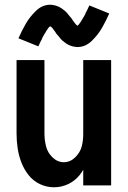

<svg xmlns="http://www.w3.org/2000/svg" viewBox="-20 -784 540 812"><path d="M208 8Q177 8 148.5 -5.5Q120 -19 100.5 -44Q81 -69 70 -98Q59 -127 54.5 -158Q50 -189 50 -220V-530H168V-220Q168 -193 174.5 -166Q181 -139 202 -118.5Q223 -98 250 -98Q277 -98 298 -118.5Q319 -139 326 -166Q332 -191 332 -216V-530H450V0H332V-66Q325 -54 317 -44Q297 -19 268.5 -5.5Q240 8 208 8ZM307 -585Q302 -585 297 -586Q292 -587 287 -588Q282 -589 277.5 -591Q273 -593 268.5 -595Q264 -597 260 -600Q256 -603 252 -606L244 -612Q241 -616 237 -619L231 -627Q228 -630 225 -634L218 -642L213 -650Q210 -654 207 -658Q204 -662 201 -666Q198 -670 192 -673Q189 -671 187 -669L182 -662L177 -655L173 -648L172 -646L170 -643L168 -640Q166 -637 164 -633Q162 -629 160 -626L157 -618Q155 -614 153 -611L149 -603L146 -596L142 -588L58 -622Q72 -654 89 -683.5Q106 -713 132.5 -738.5Q159 -764 193 -764Q198 -764 203 -763Q208 -762 213 -761Q218 -760 222.5 -758Q227 -756 231.5 -754Q236 -752 240 -749Q244 -746 248 -743L256 -737Q259 -733 263 -730L269 -722Q272 -719 275 -715L282 -707L287 -699Q290 -695 293 -691Q296 -687 299 -683Q302 -679 308 -675Q311 -678 313 -680L318 -687L323 -694L327 -701L332 -709Q334 -712 336 -716Q338 -720 340 -723L343 -731Q345 -734 347 -738L351 -746L354 -753L358 -761L442 -727Q428 -695 411 -665.5Q394 -636 367.5 -610.5Q341 -585 307 -585Z"/></svg>

Font: Iosevka SS01
Style: Bold
Weight: 700
Monospace: yes
Designer: Belleve Invis
Foundry: Belleve Invis
Version: 2.3.3; ttfautohint (v1.8.3)